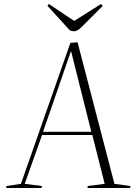

<svg xmlns="http://www.w3.org/2000/svg" viewBox="-20 -943 684 963"><path d="M369 -731 554 -21 634 -10 633 0H419L420 -10L505 -21L443 -266H191L104 -21L190 -10L189 0H11L12 -10L85 -21L333 -728ZM196 -282H438L337 -684H335ZM218 -914 225 -923 352 -838 487 -923 495 -913 391 -809Q368 -786 352 -786Q340 -786 330 -791Z"/></svg>

Font: Literata 72pt ExtraLight
Style: Italic
Weight: 200
Italic angle: -2°
Designer: Latin by Veronika Burian and Jose Scaglione. Greek by Irene Vlachou. Cyrillic by Vera Evstafieva
Foundry: TypeTogether
Version: Version 3.002